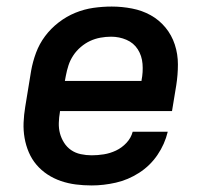

<svg xmlns="http://www.w3.org/2000/svg" viewBox="-20 -558 640 586"><path d="M260 8Q235 8 211.5 5Q188 2 166 -5.5Q144 -13 125 -25.5Q106 -38 91.5 -55Q77 -72 68 -93Q59 -114 55 -137Q51 -160 52 -184Q53 -208 57 -232L75 -342Q80 -370 90 -397Q100 -424 117.5 -447.5Q135 -471 159 -489.5Q183 -508 210 -519Q237 -530 265 -534Q293 -538 321 -538Q352 -538 383 -532Q414 -526 440 -511.5Q466 -497 485 -474Q504 -451 513.5 -422Q523 -393 523 -361.5Q523 -330 518 -298L505 -219H163V-217Q160 -200 159.5 -183Q159 -166 163 -151Q167 -136 175.5 -122.5Q184 -109 197 -100Q210 -91 226.5 -87.5Q243 -84 260 -84Q278 -84 297 -87Q316 -90 334 -98.5Q352 -107 366 -122Q380 -137 385 -156H492Q483 -118 460.5 -85Q438 -52 404.5 -30.5Q371 -9 333.5 -0.5Q296 8 260 8ZM178 -311H412V-313Q417 -338 415 -363Q413 -388 400.5 -407.5Q388 -427 366 -436.5Q344 -446 319 -446Q303 -446 286.5 -443Q270 -440 255 -433Q240 -426 226.5 -414.5Q213 -403 203.5 -388.5Q194 -374 189 -358.5Q184 -343 181 -327Z"/></svg>

Font: Iosevka Curly SmBdExObl
Style: Regular
Weight: 600
Width: 7
Italic angle: -9°
Monospace: yes
Designer: Belleve Invis
Foundry: Belleve Invis
Version: Version 11.1.0; ttfautohint (v1.8.3)